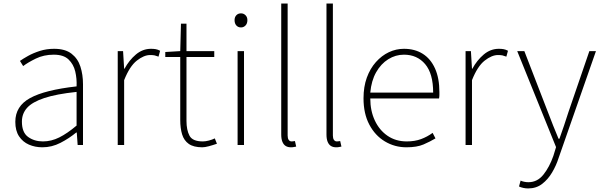

<svg xmlns="http://www.w3.org/2000/svg" viewBox="-20 -814 3379 1078"><path d="M218 13Q177 13 142.5 -2Q108 -17 87 -48.5Q66 -80 66 -130Q66 -218 149 -263.5Q232 -309 410 -329Q412 -372 402.5 -412.5Q393 -453 365 -480Q337 -507 282 -507Q226 -507 181 -485Q136 -463 110 -443L92 -472Q109 -484 137.5 -500Q166 -516 203.5 -528Q241 -540 284 -540Q346 -540 381.5 -512.5Q417 -485 431.5 -440Q446 -395 446 -341V0H416L411 -70H408Q368 -37 319.5 -12Q271 13 218 13ZM221 -20Q268 -20 313 -42.5Q358 -65 410 -109V-298Q296 -286 228.5 -263.5Q161 -241 132 -208.5Q103 -176 103 -131Q103 -70 138 -45Q173 -20 221 -20Z M641 0V-527H671L677 -428H679Q705 -476 743 -508Q781 -540 828 -540Q842 -540 854 -538Q866 -536 879 -529L870 -496Q857 -501 848 -503Q839 -505 823 -505Q788 -505 748 -473.5Q708 -442 677 -364V0Z M1116 13Q1067 13 1040 -6Q1013 -25 1002.5 -59.5Q992 -94 992 -140V-494H908V-522L992 -527L996 -681H1027V-527H1183V-494H1027V-135Q1027 -84 1044 -52Q1061 -20 1119 -20Q1134 -20 1153 -25Q1172 -30 1186 -37L1198 -7Q1175 1 1152.5 7Q1130 13 1116 13Z M1314 0V-527H1350V0ZM1333 -660Q1317 -660 1307 -671Q1297 -682 1297 -701Q1297 -718 1307 -728.5Q1317 -739 1333 -739Q1348 -739 1358.5 -728.5Q1369 -718 1369 -701Q1369 -682 1358.5 -671Q1348 -660 1333 -660Z M1613 13Q1596 13 1584 5.5Q1572 -2 1565.5 -18Q1559 -34 1559 -59V-794H1595V-53Q1595 -37 1601 -28.5Q1607 -20 1617 -20Q1620 -20 1624 -20.5Q1628 -21 1636 -22L1643 9Q1636 10 1630 11.5Q1624 13 1613 13Z M1867 13Q1850 13 1838 5.5Q1826 -2 1819.5 -18Q1813 -34 1813 -59V-794H1849V-53Q1849 -37 1855 -28.5Q1861 -20 1871 -20Q1874 -20 1878 -20.5Q1882 -21 1890 -22L1897 9Q1890 10 1884 11.5Q1878 13 1867 13Z M2262 13Q2196 13 2141 -20Q2086 -53 2053.5 -114.5Q2021 -176 2021 -262Q2021 -327 2039.5 -378Q2058 -429 2090.5 -465.5Q2123 -502 2163.5 -521Q2204 -540 2248 -540Q2309 -540 2353.5 -512Q2398 -484 2422.5 -429.5Q2447 -375 2447 -297Q2447 -289 2447 -280.5Q2447 -272 2445 -261H2059Q2059 -192 2084.5 -137.5Q2110 -83 2156 -51.5Q2202 -20 2264 -20Q2309 -20 2344 -33Q2379 -46 2409 -68L2425 -37Q2395 -19 2358 -3Q2321 13 2262 13ZM2059 -294H2412Q2412 -401 2367 -454Q2322 -507 2248 -507Q2201 -507 2160 -481.5Q2119 -456 2092 -408.5Q2065 -361 2059 -294Z M2594 0V-527H2624L2630 -428H2632Q2658 -476 2696 -508Q2734 -540 2781 -540Q2795 -540 2807 -538Q2819 -536 2832 -529L2823 -496Q2810 -501 2801 -503Q2792 -505 2776 -505Q2741 -505 2701 -473.5Q2661 -442 2630 -364V0Z M2945 244Q2932 244 2918 241Q2904 238 2894 233L2903 200Q2911 204 2923 206.5Q2935 209 2947 209Q2997 209 3031 166.5Q3065 124 3087 61L3102 12L2884 -527H2924L3057 -183Q3070 -149 3085.5 -109.5Q3101 -70 3116 -35H3121Q3134 -70 3147 -109.5Q3160 -149 3171 -183L3289 -527H3326L3116 74Q3103 115 3080 154Q3057 193 3024 218.5Q2991 244 2945 244Z"/></svg>

Font: Noto Sans SC Thin Thin
Style: Regular
Weight: 250
Version: Version 2.004-H2;hotconv 1.0.118;makeotfexe 2.5.65603